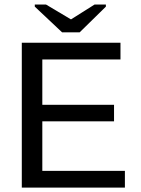

<svg xmlns="http://www.w3.org/2000/svg" viewBox="-20 -853 640 873"><path d="M79.1 0V-658.7H527.8V-582.5H172.4V-376.5H498.5V-301.3H172.4V-76.2H547.9V0ZM342.3 -706.1H262.2L138.2 -822.8V-832.5H189L302.2 -765.1H303.2L410.2 -832.5H461.4V-822.8Z"/></svg>

Font: Courier New
Style: Regular
Weight: 400
Designer: Steve Matteson
Foundry: Ascender Corporation
Version: Version 2.00.3